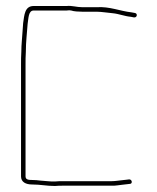

<svg xmlns="http://www.w3.org/2000/svg" viewBox="-20 -624 524 639"><path d="M202 -604H92C62 -604 61 -574 57 -547L55 -519C54 -498 51 -477 51 -452C50 -438 50 -423 50 -407V-37C50 -18 66 -10 87 -10C115 -10 135 -5 163 -5C172 -6 181 -6 189 -6H351C358 -6 364 -6 370 -7L386 -9C395 -10 403 -11 412 -12C422 -12 420 -27 410 -27L402 -26L384 -24C374 -23 362 -21 351 -21H189C181 -21 172 -21 163 -20C154 -20 146 -20 138 -21L114 -23C106 -24 97 -25 87 -25C75 -25 65 -26 65 -37V-407C65 -423 65 -438 66 -451C66 -486 70 -514 72 -545C75 -562 74 -589 92 -589H202C208 -590 213 -590 217 -589C225 -586 242 -585 254 -585H302C318 -585 341 -581 355 -580C376 -578 394 -570 416 -568L426 -566C437 -565 439 -580 428 -581L417 -583C380 -587 344 -603 302 -600H254C235 -600 219 -606 202 -604Z"/></svg>

Font: Electronic
Style: UltTh
Weight: 100
Version: Version 1.011